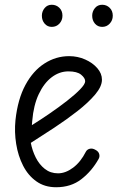

<svg xmlns="http://www.w3.org/2000/svg" viewBox="-20 -777 524 807"><path d="M216 10Q167.5 10 132.8 -14.8Q98 -39.5 77 -80.8Q56 -122 48 -172Q40 -222 45 -272Q54.5 -360 86.8 -419.8Q119 -479.5 167 -510.2Q215 -541 270.5 -541Q306.5 -541 338 -527Q369.5 -513 389 -490.5Q408.5 -468 408.5 -442Q408.5 -413.5 379.8 -379.5Q351 -345.5 305.5 -310Q260 -274.5 208 -240.2Q156 -206 109.5 -176.5Q115.5 -144.5 130.2 -115Q145 -85.5 168.5 -67Q192 -48.5 224 -48.5Q255.5 -48.5 287.2 -72.2Q319 -96 341 -139.5Q346 -149 357.5 -151.8Q369 -154.5 381.5 -147Q394 -140.5 397 -129.5Q400 -118.5 394.5 -109Q366 -58 322.2 -24Q278.5 10 216 10ZM114 -251Q149.5 -273 188.5 -299.8Q227.5 -326.5 261.5 -353Q295.5 -379.5 316.8 -401.5Q338 -423.5 338 -435.5Q338 -449 321 -463Q304 -477 267.5 -477Q230 -477 197.5 -452.5Q165 -428 143 -381.5Q121 -335 115.5 -269ZM409.5 -664Q391 -664 379.2 -677.5Q367.5 -691 367.5 -711Q367.5 -729 379 -743Q390.5 -757 409.5 -757Q428 -757 441 -744.2Q454 -731.5 454 -711Q454 -691.5 441.2 -677.8Q428.5 -664 409.5 -664ZM197.5 -664Q179.5 -664 167.8 -677.5Q156 -691 156 -711Q156 -729 167.5 -743Q179 -757 197.5 -757Q216.5 -757 229.5 -744.2Q242.5 -731.5 242.5 -711Q242.5 -691.5 229.8 -677.8Q217 -664 197.5 -664Z"/></svg>

Font: Edu SA Hand
Style: Regular
Weight: 400
Designer: Tina and Corey Anderson, Eben Sorkin, Mirko Velimirovic
Foundry: Google for Education
Version: Version 2.000